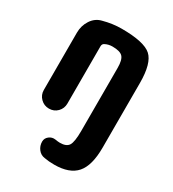

<svg xmlns="http://www.w3.org/2000/svg" viewBox="-184 -631 868 964"><g transform="rotate(30 250.0 -149.5)"><path d="M235.4 -530.3Q365.2 -530.3 407.7 -492.2Q450.2 -454.1 450.2 -339.8V35.2Q450.2 138.7 410.2 184.6Q370.1 230.5 282.2 230.5Q250 230.5 224.6 225.6Q201.2 222.7 186.5 203.6Q171.9 184.6 171.9 160.2Q171.9 140.6 188 127.9Q204.1 115.2 224.6 118.2Q241.2 121.1 252 121.1Q289.1 121.1 302.2 100.6Q315.4 80.1 315.4 14.6V-349.6Q315.4 -395.5 299.8 -412.6Q284.2 -429.7 240.2 -429.7Q215.8 -429.7 196.3 -418.9Q187.5 -414.1 186.5 -402.3V-68.4Q186.5 -40 167 -20Q147.5 0 118.2 0Q89.8 0 69.8 -20Q49.8 -40 49.8 -68.4V-400.4Q49.8 -441.4 71.3 -474.1Q92.8 -506.8 128.9 -515.6Q182.6 -530.3 235.4 -530.3Z"/></g></svg>

Font: Rounded-X Mgen+ 1mn bold
Style: Bold
Weight: 700
Designer: [Source Han Sans]
Ryoko NISHIZUKA  (kana & ideographs); Paul D. Hunt (Latin, Greek & Cyrillic); Wenlong ZHANG  (bopomofo
Version: Version 1.059.20150602